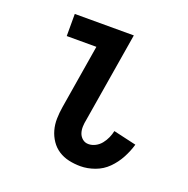

<svg xmlns="http://www.w3.org/2000/svg" viewBox="-101 -615 702 718"><g transform="rotate(20 250.0 -256.0)"><path d="M292 8Q268 8 245.5 3Q223 -2 204.5 -14Q186 -26 173.5 -44.5Q161 -63 155 -84.5Q149 -106 149.5 -129.5Q150 -153 154 -177L196 -432H78V-520H313L254 -163Q251 -149 250.5 -135Q250 -121 254 -109Q258 -97 268 -88.5Q278 -80 292 -80Q306 -80 319.5 -87Q333 -94 342.5 -106Q352 -118 358 -131.5Q364 -145 367 -159L458 -138Q450 -110 435.5 -83Q421 -56 399.5 -34.5Q378 -13 349 -2.5Q320 8 292 8Z"/></g></svg>

Font: Iosevka Curly Slab Semibold
Style: Italic
Weight: 600
Italic angle: -9°
Monospace: yes
Designer: Belleve Invis
Foundry: Belleve Invis
Version: Version 22.1.2; ttfautohint (v1.8.4)